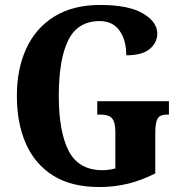

<svg xmlns="http://www.w3.org/2000/svg" viewBox="-20 -744 736 774"><path d="M381 10Q268 10 194.5 -36Q121 -82 84.5 -164.5Q48 -247 48 -358Q48 -466 86 -548.5Q124 -631 199 -677.5Q274 -724 384 -724Q498 -724 556 -690Q614 -656 614 -608Q614 -572 583.5 -546.5Q553 -521 489 -521Q489 -583 461.5 -621Q434 -659 382 -659Q293 -659 255 -581.5Q217 -504 217 -358Q217 -213 257 -135.5Q297 -58 393 -58Q418 -58 445 -65V-211Q445 -251 432 -266.5Q419 -282 387 -282H372V-336H661V-282H653Q625 -282 615.5 -266Q606 -250 606 -207V-45Q551 -17 496 -3.5Q441 10 381 10Z"/></svg>

Font: Noto Serif Thai Condensed ExtraBold
Style: Regular
Weight: 800
Width: 3
Designer: Monotype Design Team
Foundry: Monotype Imaging Inc.
Version: Version 2.002; ttfautohint (v1.8.4.7-5d5b)